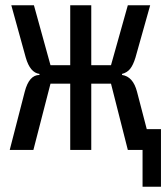

<svg xmlns="http://www.w3.org/2000/svg" viewBox="-20 -570 640 730"><path d="M522 0H466L402 -252H327V0H247V-252H172L107 0H17L74 -221Q90.5 -285 130 -285V-289Q94.5 -293.5 78 -351L23 -550H109L172 -322H247V-550H327V-322H402L466 -550H551L495 -351Q486.5 -323 475 -308.5Q463.5 -294 444 -289V-285Q486 -279 501 -221L538 -79H592V140H522Z"/></svg>

Font: JuliaMono
Style: Regular
Weight: 400
Monospace: yes
Designer: cormullion
Foundry: corm
Version: Version 0.055; ttfautohint (v1.8.4)